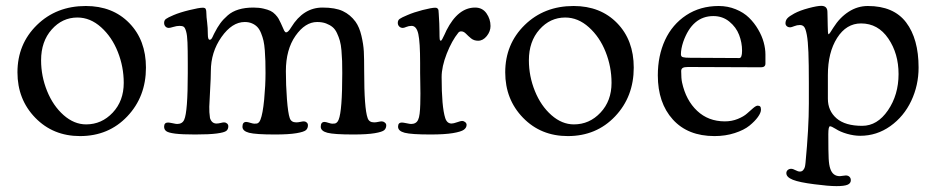

<svg xmlns="http://www.w3.org/2000/svg" viewBox="-20 -448 3172 650"><path d="M39.1 -203.1Q39.1 -298.8 105 -363.3Q170.9 -427.7 270.5 -427.7Q361.3 -427.7 417.7 -369.9Q474.1 -312 474.1 -219.2Q474.1 -120.6 410.9 -54Q347.7 12.7 251 12.7Q159.7 12.7 99.4 -49.3Q39.1 -111.3 39.1 -203.1ZM271.5 -26.9Q324.2 -26.9 361.6 -66.7Q398.9 -106.4 398.9 -167.5Q398.9 -221.7 378.9 -272.2Q358.9 -322.8 322.3 -355.7Q285.6 -388.7 242.2 -388.7Q190.9 -388.7 155 -348.1Q119.1 -307.6 119.1 -244.1Q119.1 -189.9 139.4 -139.9Q159.7 -89.8 195.3 -58.3Q231 -26.9 271.5 -26.9Z M615.7 -200.7V-234.4Q615.7 -279.8 614.7 -304.2Q613.8 -328.6 610.1 -341.6Q606.4 -354.5 601.8 -357.4Q597.2 -360.4 587.9 -360.4Q578.1 -360.4 566.9 -356.9Q555.7 -353.5 551.8 -353.5Q544.4 -353.5 540 -358.4Q535.6 -363.3 535.6 -370.6Q535.6 -379.4 542 -384Q548.3 -388.7 567.9 -397Q588.4 -405.8 621.1 -413.8Q653.8 -421.9 666.5 -421.9Q674.3 -421.9 676.5 -417.5Q678.7 -413.1 678.7 -401.9Q678.7 -391.6 681.2 -372.8Q683.6 -354 683.6 -332.5Q683.6 -313.5 689.5 -313.5Q691.9 -313.5 693.6 -314.5Q695.3 -315.4 696.8 -317.9Q698.2 -320.3 699.5 -322.5Q700.7 -324.7 702.4 -328.9Q704.1 -333 705.6 -335.4Q715.8 -355.5 725.8 -369.1Q735.8 -382.8 751 -396Q766.1 -409.2 787.8 -415.8Q809.6 -422.4 837.9 -422.4Q856.9 -422.4 871.8 -418.9Q886.7 -415.5 895.8 -411.1Q904.8 -406.7 912.1 -398.9Q919.4 -391.1 922.9 -385Q926.3 -378.9 930.7 -369.6Q939 -350.1 942.1 -344.2Q945.3 -338.4 948.7 -338.4Q955.6 -338.4 965.8 -355.5Q1006.8 -422.4 1071.8 -422.4Q1115.2 -422.4 1140.6 -410.4Q1166 -398.4 1183.6 -374.5Q1196.8 -356 1203.6 -326.9Q1210.4 -297.9 1211.7 -273.9Q1212.9 -250 1212.9 -207Q1212.9 -80.6 1224.6 -48.3Q1229.5 -33.7 1246.6 -33.7Q1252.9 -33.7 1260.5 -35.4Q1268.1 -37.1 1272.5 -37.1Q1277.8 -37.1 1282.7 -33.2Q1287.6 -29.3 1287.6 -23.9Q1287.6 -13.7 1281 -7.6Q1274.4 -1.5 1248.8 2.9Q1223.1 7.3 1175.8 7.3Q1110.8 7.3 1088.4 1.5Q1065.9 -4.4 1065.9 -19Q1065.9 -35.2 1078.6 -35.2Q1083 -35.2 1091.8 -32.2Q1100.6 -29.3 1104.5 -29.3Q1110.4 -29.3 1113.5 -29.8Q1116.7 -30.3 1120.4 -33.4Q1124 -36.6 1126.5 -43Q1138.7 -72.8 1138.7 -200.7Q1138.7 -225.1 1138.2 -241.2Q1137.7 -257.3 1136 -277.1Q1134.3 -296.9 1130.6 -309.8Q1127 -322.8 1120.8 -335.9Q1114.7 -349.1 1105.7 -356.4Q1096.7 -363.8 1083.7 -368.7Q1070.8 -373.5 1053.7 -373.5Q1013.2 -373.5 980.5 -326.9Q947.8 -280.3 947.8 -207Q947.8 -160.2 951.4 -112.3Q955.1 -64.5 960.9 -48.3Q965.8 -33.7 982.9 -33.7Q989.3 -33.7 996.8 -35.4Q1004.4 -37.1 1008.8 -37.1Q1014.2 -37.1 1018.3 -33.4Q1022.5 -29.8 1022.5 -23.9Q1022.5 -13.7 1015.9 -7.6Q1009.3 -1.5 983.6 2.9Q958 7.3 910.6 7.3Q845.7 7.3 823.2 1.5Q800.8 -4.4 800.8 -19Q800.8 -35.2 813.5 -35.2Q817.9 -35.2 827.4 -32.2Q836.9 -29.3 840.8 -29.3Q846.7 -29.3 849.6 -29.8Q852.5 -30.3 856 -33.4Q859.4 -36.6 861.8 -43Q869.6 -62.5 874.3 -110.8Q878.9 -159.2 878.9 -200.7Q878.9 -224.6 878.4 -241.2Q877.9 -257.8 876.5 -277.3Q875 -296.9 872.1 -309.8Q869.1 -322.8 863.8 -335.9Q858.4 -349.1 851.1 -356.7Q843.8 -364.3 833 -368.9Q822.3 -373.5 808.6 -373.5Q765.6 -373.5 729.7 -322.5Q693.8 -271.5 693.8 -207Q693.8 -185.1 691.4 -145Q689 -105 688.5 -86.7Q688 -68.4 690.9 -48.3Q696.8 -29.8 712.9 -29.8Q719.2 -29.8 726.8 -31.7Q734.4 -33.7 738.8 -33.7Q744.1 -33.7 748.5 -30Q752.9 -26.4 752.9 -20.5Q752.9 -10.3 746.1 -4.9Q739.3 0.5 714.1 3.9Q689 7.3 640.6 7.3Q596.2 7.3 573.2 4.4Q550.3 1.5 543 -3.9Q535.6 -9.3 535.6 -19Q535.6 -33.2 548.8 -33.2Q553.2 -33.2 564.5 -30.8Q575.7 -28.3 579.6 -28.3Q597.2 -28.3 603.5 -42.5Q615.7 -68.4 615.7 -200.7Z M1402.3 -200.7V-234.4Q1402.3 -305.2 1396.2 -332.8Q1390.1 -360.4 1373.5 -360.4Q1363.8 -360.4 1355.7 -356.9Q1347.7 -353.5 1343.8 -353.5Q1336.4 -353.5 1331.5 -358.4Q1326.7 -363.3 1326.7 -370.6Q1326.7 -379.4 1333 -384Q1339.4 -388.7 1359.4 -397Q1380.4 -406.2 1410.9 -414.1Q1441.4 -421.9 1453.6 -421.9Q1459 -421.9 1461.4 -419.2Q1463.9 -416.5 1464.4 -413.6Q1464.8 -410.6 1465.3 -401.9Q1467.8 -365.2 1467.8 -341.8Q1467.8 -321.8 1468.5 -315.9Q1469.2 -310.1 1472.7 -310.1Q1474.1 -310.1 1477.3 -315.7Q1480.5 -321.3 1485.4 -332Q1490.2 -342.8 1491.7 -345.7Q1530.8 -422.4 1588.4 -422.4Q1613.3 -422.4 1627 -402.8Q1640.6 -383.3 1640.6 -359.9Q1640.6 -341.8 1627.9 -325.9Q1615.2 -310.1 1598.6 -310.1Q1584.5 -310.1 1574.7 -318.1Q1564.9 -326.2 1557.4 -334Q1549.8 -341.8 1541.5 -341.8Q1535.2 -341.8 1531.7 -337.4Q1509.8 -310.5 1492.4 -266.4Q1475.1 -222.2 1475.1 -187Q1475.1 -86.4 1487.3 -48.3Q1493.2 -29.8 1508.8 -29.8Q1515.1 -29.8 1527.6 -34.2Q1540 -38.6 1544.4 -38.6Q1549.8 -38.6 1554.7 -34.7Q1559.6 -30.8 1559.6 -25.4Q1559.6 -15.6 1550.3 -8.8Q1541 -2 1512.9 2.7Q1484.9 7.3 1437.5 7.3Q1372.6 7.3 1350.1 1.5Q1327.6 -4.4 1327.6 -19Q1327.6 -33.2 1340.3 -33.2Q1344.7 -33.2 1356.2 -30.8Q1367.7 -28.3 1371.6 -28.3Q1389.2 -28.3 1395.5 -42.5Q1398.9 -49.3 1400.6 -63Q1402.3 -76.7 1402.8 -95.7Q1403.3 -114.7 1403.3 -131.1Q1403.3 -147.5 1402.8 -169.2Q1402.3 -190.9 1402.3 -200.7Z M1690.4 -203.1Q1690.4 -298.8 1756.3 -363.3Q1822.3 -427.7 1921.9 -427.7Q2012.7 -427.7 2069.1 -369.9Q2125.5 -312 2125.5 -219.2Q2125.5 -120.6 2062.3 -54Q1999 12.7 1902.3 12.7Q1811 12.7 1750.7 -49.3Q1690.4 -111.3 1690.4 -203.1ZM1922.9 -26.9Q1975.6 -26.9 2012.9 -66.7Q2050.3 -106.4 2050.3 -167.5Q2050.3 -221.7 2030.3 -272.2Q2010.3 -322.8 1973.6 -355.7Q1937 -388.7 1893.6 -388.7Q1842.3 -388.7 1806.4 -348.1Q1770.5 -307.6 1770.5 -244.1Q1770.5 -189.9 1790.8 -139.9Q1811 -89.8 1846.7 -58.3Q1882.3 -26.9 1922.9 -26.9Z M2413.1 -427.7Q2443.8 -427.7 2470.7 -416.7Q2497.6 -405.8 2515.6 -388.2Q2533.7 -370.6 2546.6 -348.4Q2559.6 -326.2 2565.4 -304.7Q2571.3 -283.2 2571.3 -263.7V-232.9Q2571.3 -220.2 2556.2 -220.2L2309.1 -221.2Q2296.4 -221.2 2291.3 -218Q2286.1 -214.8 2286.1 -207.5Q2286.1 -182.1 2289.1 -168.5Q2302.2 -108.4 2340.1 -72.8Q2377.9 -37.1 2434.1 -37.1Q2457.5 -37.1 2477.8 -45.4Q2498 -53.7 2509 -63.7Q2520 -73.7 2529.8 -82Q2539.6 -90.3 2544.9 -90.3Q2550.8 -90.3 2553.5 -87.4Q2556.2 -84.5 2556.2 -76.7Q2556.2 -66.4 2545.9 -52Q2535.6 -37.6 2517.3 -22.7Q2499 -7.8 2467.5 2.4Q2436 12.7 2398.9 12.7Q2308.6 12.7 2257.8 -43.5Q2207 -99.6 2207 -192.9Q2207 -259.3 2231.4 -312.3Q2255.9 -365.2 2303.2 -396.5Q2350.6 -427.7 2413.1 -427.7ZM2482.9 -251.5Q2492.2 -251.5 2492.2 -276.4Q2492.2 -303.7 2482.2 -329.8Q2472.2 -356 2449.2 -374.8Q2426.3 -393.6 2395 -393.6Q2323.7 -393.6 2293 -306.2Q2285.2 -282.7 2285.2 -264.2Q2285.2 -256.3 2292 -254.4Q2298.8 -252.4 2316.9 -252.4Z M2718.3 -97.2V-167Q2718.3 -232.4 2716.8 -271Q2715.3 -309.6 2711.4 -330.1Q2707.5 -350.6 2702.4 -356.9Q2697.3 -363.3 2688 -363.3Q2678.2 -363.3 2668.7 -359.4Q2659.2 -355.5 2655.3 -355.5Q2647.9 -355.5 2643.6 -359.4Q2639.2 -363.3 2639.2 -369.1Q2639.2 -378.9 2645.5 -386Q2651.9 -393.1 2668.9 -402.3Q2688 -412.6 2717.3 -420.4Q2746.6 -428.2 2760.3 -428.2Q2781.2 -428.2 2781.2 -407.2Q2781.2 -401.4 2781.7 -386.2Q2782.2 -371.1 2782.2 -360.8Q2782.2 -332 2785.2 -332Q2788.1 -332.5 2801.3 -354.5Q2822.8 -388.7 2853 -408.2Q2883.3 -427.7 2918 -427.7Q3005.4 -427.7 3047.6 -372.1Q3089.8 -316.4 3089.8 -219.2Q3089.8 -159.2 3064.9 -106.4Q3040 -53.7 2994.1 -21Q2948.2 11.7 2892.1 11.7Q2871.1 11.7 2847.9 5.1Q2824.7 -1.5 2809.1 -11.7Q2794.9 -20.5 2790 -20.5Q2784.2 -20.5 2784.2 6.3Q2784.2 67.4 2785.4 89.4Q2786.6 111.3 2791 123.5Q2799.3 148.4 2823.2 148.4Q2826.7 148.4 2833 147.2Q2839.4 146 2843.3 146Q2851.1 146 2855.7 150.4Q2860.4 154.8 2860.4 162.1Q2860.4 172.9 2849.1 177.5Q2837.9 182.1 2812 182.1Q2784.7 182.1 2737.3 175.8Q2686 169.4 2664.1 160.6Q2642.1 151.9 2642.1 138.2Q2642.1 131.8 2646.7 127.7Q2651.4 123.5 2658.2 123.5Q2664.6 123.5 2673.1 128.2Q2681.6 132.8 2688 132.8Q2695.3 132.8 2699.5 127.4Q2703.6 122.1 2704.8 117.2Q2706.1 112.3 2707 103Q2718.3 -14.6 2718.3 -97.2ZM2898.9 -22Q2950.2 -22 2986.1 -74.5Q3022 -127 3022 -197.3Q3022 -266.6 2987.3 -317.6Q2952.6 -368.7 2895 -368.7Q2845.2 -368.7 2814 -319.6Q2782.7 -270.5 2782.7 -193.8V-113.8Q2782.7 -72.8 2812 -47.4Q2841.3 -22 2898.9 -22Z"/></svg>

Font: Cooper*
Style: Regular
Weight: 400
Designer: Owen Earl
Foundry: indestructible type*
Version: Version 0.001